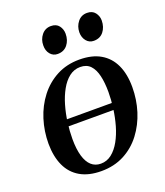

<svg xmlns="http://www.w3.org/2000/svg" viewBox="-138 -832 805 936"><g transform="rotate(-20 265.0 -363.5)"><path d="M391.5 -248.5H132L137 -283.5H396ZM309.5 -536.5Q375.5 -536.5 419.2 -511Q463 -485.5 485.2 -437.8Q507.5 -390 507.5 -322.5Q507.5 -258 488.8 -198.2Q470 -138.5 434 -91Q398 -43.5 345.8 -16Q293.5 11.5 227 11.5Q161.5 11.5 117.5 -14Q73.5 -39.5 51.5 -87.2Q29.5 -135 29 -201Q29 -266.5 48 -326.8Q67 -387 103.5 -434.2Q140 -481.5 192 -509Q244 -536.5 309.5 -536.5ZM301.5 -501Q269.5 -501 244.2 -481.2Q219 -461.5 200.5 -428.2Q182 -395 170 -353.8Q158 -312.5 152.2 -268.5Q146.5 -224.5 146.5 -184Q146.5 -131 157 -95.2Q167.5 -59.5 187.5 -41.5Q207.5 -23.5 236.5 -23.5Q268 -23.5 293 -43.2Q318 -63 336.5 -96.2Q355 -129.5 366.8 -170.8Q378.5 -212 384.2 -255.5Q390 -299 390 -339.5Q390 -388 381.5 -424.2Q373 -460.5 353.8 -480.8Q334.5 -501 301.5 -501ZM221.5 -598Q198 -598 183.2 -616Q168.5 -634 169 -661Q169 -692 187.5 -714.8Q206 -737.5 235.5 -737.5Q263.5 -737.5 277.2 -719.5Q291 -701.5 291 -678Q291 -644 272.5 -621Q254 -598 221.5 -598ZM409 -598Q385.5 -598 370.8 -616Q356 -634 356 -661Q356.5 -692 374.8 -714.8Q393 -737.5 423 -737.5Q450.5 -737.5 464.5 -719.5Q478.5 -701.5 478.5 -678Q478 -644 459.8 -621Q441.5 -598 409 -598Z"/></g></svg>

Font: Merriweather 96pt Medium
Style: Italic
Weight: 500
Italic angle: -7.8°
Version: Version 2.101